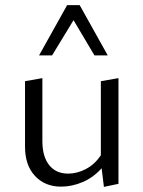

<svg xmlns="http://www.w3.org/2000/svg" viewBox="-20 -726 561 752"><path d="M78 -151V-408L146 -420V-173Q146 -113 172.5 -79.5Q199 -46 247 -46Q282 -46 316.5 -64Q351 -82 375 -118V-408L444 -420V-6L387 6L378 -67Q346 -31 304 -13Q262 5 219 5Q156 5 117 -37Q78 -79 78 -151ZM243 -706H292L402 -509H350L268 -647L184 -509H133Z"/></svg>

Font: QiushuiShotai Bright
Style: Regular
Weight: 400
Designer: Christian Thalmann (Catharsis Fonts)
Version: Version 1.250;